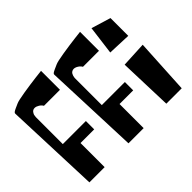

<svg xmlns="http://www.w3.org/2000/svg" viewBox="-144 -944 1193 1193"><g transform="rotate(-45 452.0 -347.5)"><path d="M706.1 -475.6 730.5 -665 858.4 -626V-469.7ZM727.5 -4.4 715.8 -358.9 882.8 -367.2 862.8 -4.4ZM387.2 3.4Q362.8 -611.3 362.8 -624Q362.8 -627 363.8 -629.2Q364.7 -631.3 367.4 -633.5Q370.1 -635.7 372.8 -637.5Q375.5 -639.2 380.9 -641.8Q386.2 -644.5 390.6 -646.5Q395 -648.4 403.3 -652.1Q411.6 -655.8 418 -658.7Q434.6 -666.5 496.1 -676.5Q557.6 -686.5 610.8 -692.9L664.1 -699.2V-532.7H523.4Q516.6 -545.4 502.2 -554.7Q487.8 -564 474.1 -564.5Q464.4 -564.5 457 -559.8Q449.7 -555.2 446.3 -548.6Q442.9 -542 440.7 -535.2Q438.5 -528.3 438.5 -523.4L438 -519V-281.7H640.6V-208.5H520.5V3.4ZM43.9 3.4Q20 -611.3 20 -624Q20 -627 21 -629.2Q22 -631.3 24.7 -633.5Q27.3 -635.7 29.8 -637.5Q32.2 -639.2 37.6 -641.8Q43 -644.5 47.4 -646.5Q51.8 -648.4 60.1 -652.1Q68.4 -655.8 74.7 -658.7Q91.3 -666.5 152.8 -676.5Q214.4 -686.5 267.6 -692.9L321.3 -699.2V-532.7H180.7Q173.8 -545.4 159.2 -554.7Q144.5 -564 130.9 -564.5Q115.2 -564.5 106.4 -553.2Q97.7 -542 96.7 -530.3L95.2 -519V-281.7H297.9V-208.5H177.7V3.4Z"/></g></svg>

Font: Some Time Later
Style: Regular
Weight: 400
Version: Version 003.300